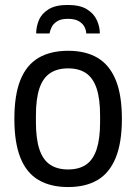

<svg xmlns="http://www.w3.org/2000/svg" viewBox="-20 -743 549 775"><path d="M255 12Q184 12 135.5 -16.5Q87 -45 62.5 -106Q38 -167 38 -263Q38 -360 62.5 -420.5Q87 -481 135.5 -509.5Q184 -538 255 -538Q326 -538 374 -509.5Q422 -481 447 -420.5Q472 -360 472 -263Q472 -167 447 -106Q422 -45 374 -16.5Q326 12 255 12ZM255 -59Q299 -59 327.5 -78.5Q356 -98 370 -140.5Q384 -183 384 -249V-277Q384 -344 370 -386Q356 -428 327.5 -447.5Q299 -467 255 -467Q211 -467 182 -447.5Q153 -428 139 -386Q125 -344 125 -277V-249Q125 -183 139 -140.5Q153 -98 182 -78.5Q211 -59 255 -59ZM253 -723Q303 -723 331 -705.5Q359 -688 371 -661.5Q383 -635 383 -608H328Q328 -620 321.5 -633.5Q315 -647 299 -657Q283 -667 254 -667Q226 -667 210.5 -657Q195 -647 188.5 -633.5Q182 -620 180 -608H126Q126 -635 137 -661.5Q148 -688 176 -705.5Q204 -723 253 -723Z"/></svg>

Font: Archivo SemiCondensed
Style: Regular
Weight: 400
Width: 4
Designer: Hector Gatti
Foundry: Omnibus-Type
Version: Version 2.001